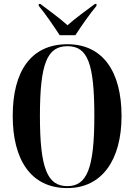

<svg xmlns="http://www.w3.org/2000/svg" viewBox="-20 -951 686 981"><path d="M285 -771H365C394 -816 441 -883 473 -921V-931H465C426 -901 367 -860 325 -822C283 -860 225 -901 186 -931H178V-921C210 -883 256 -816 285 -771ZM324 10C501 10 601 -134 601 -358C601 -587 504 -725 325 -725C136 -725 45 -584 45 -359C45 -137 136 10 324 10ZM324 0C222 0 184 -91 184 -358C184 -627 221 -715 325 -715C428 -715 462 -627 462 -358C462 -90 424 0 324 0Z"/></svg>

Font: Noto Serif Display ExtraCondensed
Style: Bold
Weight: 700
Width: 2
Designer: Monotype Design Team
Foundry: Monotype Imaging Inc.
Version: Version 2.009